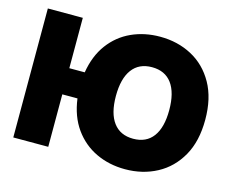

<svg xmlns="http://www.w3.org/2000/svg" viewBox="-103 -887 1272 1046"><g transform="rotate(15 533.0 -363.5)"><path d="M244.1 -727.5V-443.4H331.1Q346.7 -539.1 395.5 -604.7Q444.3 -670.4 517.6 -703.9Q590.8 -737.3 678.7 -737.3Q777.8 -737.3 857.9 -694.6Q938 -651.9 985.1 -568.4Q1032.2 -484.9 1032.2 -363.3Q1032.2 -242.2 985.1 -158.9Q938 -75.7 857.9 -33Q777.8 9.8 678.7 9.8Q588.9 9.8 514.6 -25.4Q440.4 -60.5 391.6 -128.7Q342.8 -196.8 329.6 -295.9H244.1V0H46.9V-727.5ZM678.7 -162.1Q752.4 -162.1 790.8 -213.9Q829.1 -265.6 829.1 -363.3Q829.1 -461.4 790.8 -513.4Q752.4 -565.4 678.7 -565.4Q605.5 -565.4 566.9 -513.4Q528.3 -461.4 528.3 -363.3Q528.3 -265.6 566.9 -213.9Q605.5 -162.1 678.7 -162.1Z"/></g></svg>

Font: Inter Black
Style: Regular
Weight: 900
Designer: Rasmus Andersson
Foundry: rsms
Version: Version 4.000;git-a52131595